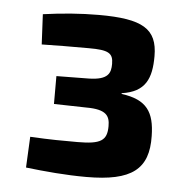

<svg xmlns="http://www.w3.org/2000/svg" viewBox="-40 -821 492 508"><g transform="rotate(5 206.5 -567.0)"><path d="M59 -691C92 -692 138 -692 184 -692C236 -692 249 -685 249 -656C249 -632 243 -613 191 -612L105 -611V-537L191 -535C245 -535 254 -518 254 -491C254 -453 238 -442 176 -442C135 -442 105 -442 50 -445L46 -363C97 -357 152 -352 207 -352C328 -352 372 -387 370 -475C369 -538 349 -570 281 -579V-581C344 -590 359 -627 359 -686C359 -759 319 -782 203 -782C155 -782 105 -778 55 -771Z"/></g></svg>

Font: SnT
Style: Bold
Weight: 700
Designer: Natanael Gama
Version: Version 1.001;PS 001.001;hotconv 1.0.70;makeotf.lib2.5.58329